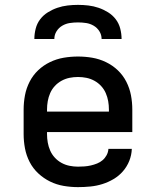

<svg xmlns="http://www.w3.org/2000/svg" viewBox="-20 -760 640 788"><path d="M300 8Q271 8 241.5 3Q212 -2 185.5 -15Q159 -28 137 -48.5Q115 -69 101.5 -95.5Q88 -122 82.5 -151Q77 -180 77 -210V-310Q77 -340 82.5 -369Q88 -398 101.5 -424.5Q115 -451 136.5 -471.5Q158 -492 185 -505Q212 -518 241 -523Q270 -528 300 -528Q330 -528 359 -523Q388 -518 415 -505Q442 -492 463.5 -471.5Q485 -451 498.5 -424.5Q512 -398 517.5 -369Q523 -340 523 -310V-218H173V-210Q173 -192 176 -175Q179 -158 186 -142Q193 -126 205 -113Q217 -100 232.5 -91.5Q248 -83 265.5 -79.5Q283 -76 300 -76Q313 -76 326.5 -77Q340 -78 353 -81Q366 -84 378.5 -89Q391 -94 401 -102.5Q411 -111 417.5 -123Q424 -135 425 -149H521Q520 -123 510.5 -99.5Q501 -76 484.5 -57Q468 -38 446 -25Q424 -12 400 -4.5Q376 3 350.5 5.5Q325 8 300 8ZM173 -302H427V-310Q427 -328 424 -345Q421 -362 414 -378Q407 -394 395 -407Q383 -420 367.5 -428.5Q352 -437 335 -440.5Q318 -444 300 -444Q282 -444 265 -440.5Q248 -437 232.5 -428.5Q217 -420 205 -407Q193 -394 186 -378Q179 -362 176 -345Q173 -328 173 -310ZM121 -600Q121 -621 126.5 -642.5Q132 -664 145 -681Q158 -698 176.5 -709.5Q195 -721 215.5 -728Q236 -735 257.5 -737.5Q279 -740 300 -740Q321 -740 342.5 -737.5Q364 -735 384.5 -728Q405 -721 423.5 -709.5Q442 -698 455 -681Q468 -664 473.5 -642.5Q479 -621 479 -600H397Q397 -617 388 -631.5Q379 -646 364.5 -654.5Q350 -663 333.5 -665.5Q317 -668 300 -668Q283 -668 266.5 -665.5Q250 -663 235.5 -654.5Q221 -646 212 -631.5Q203 -617 203 -600Z"/></svg>

Font: Iosevka Fixed Curly Md Ex
Style: Regular
Weight: 500
Width: 7
Monospace: yes
Designer: Belleve Invis
Foundry: Belleve Invis
Version: Version 30.1.2